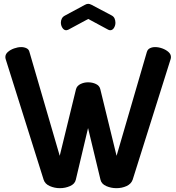

<svg xmlns="http://www.w3.org/2000/svg" viewBox="-20 -977 921 1003"><path d="M293 6Q265 6 240 -5Q215 -16 208 -38L10 -667Q8 -673 8 -679Q8 -694 21 -705.5Q34 -717 53.5 -724Q73 -731 91 -731Q106 -731 118.5 -725Q131 -719 134 -705L292 -163L377 -511Q382 -529 400.5 -538Q419 -547 440 -547Q463 -547 481.5 -538Q500 -529 504 -511L589 -163L747 -705Q751 -719 763 -725Q775 -731 790 -731Q809 -731 828 -724Q847 -717 860 -705.5Q873 -694 873 -679Q873 -673 871 -667L673 -38Q665 -16 641 -5Q617 6 588 6Q560 6 535 -5Q510 -16 505 -38L440 -308L376 -38Q371 -16 346 -5Q321 6 293 6ZM326 -819Q314 -819 306 -831.5Q298 -844 298 -859Q298 -870 303 -880Q308 -890 320 -896L424 -952Q433 -957 441 -957Q448 -957 458 -952L562 -897Q574 -891 578.5 -880.5Q583 -870 583 -858Q583 -844 575.5 -831.5Q568 -819 555 -819Q553 -819 550 -820Q547 -821 545 -822L441 -878L337 -822Q334 -821 331 -820Q328 -819 326 -819Z"/></svg>

Font: Dosis ExtraLight
Style: Bold
Weight: 700
Version: Version 3.001; ttfautohint (v1.8.2)